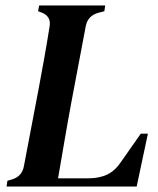

<svg xmlns="http://www.w3.org/2000/svg" viewBox="-20 -681 576 701"><path d="M4 0 7 -21 24 -26Q60 -37 67 -73L120 -351Q130 -404 141 -465.5Q152 -527 161 -584Q168 -622 130 -636L119 -640L123 -661H364L361 -640L338 -634Q300 -623 293 -585L241 -310Q229 -246 216 -170Q203 -94 192 -30H303Q344 -30 373 -44.5Q402 -59 424 -93L494 -193H520L479 0Z"/></svg>

Font: DM Serif Text
Style: Italic
Weight: 400
Italic angle: -12°
Designer: Colophon Foundry, Frank Grießhammer
Foundry: Colophon Foundry
Version: Version 5.100; ttfautohint (v1.8.2)